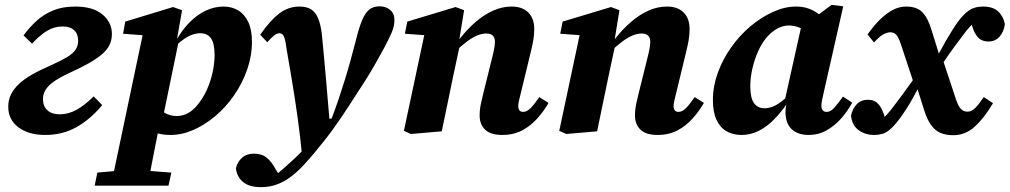

<svg xmlns="http://www.w3.org/2000/svg" viewBox="-20 -541 4160 791"><path d="M166 15Q98 15 56 -16.5Q14 -48 14 -101Q14 -129 25 -151.5Q36 -174 57.5 -194.5Q79 -215 112.5 -234Q146 -253 192 -273Q232 -291 256 -305.5Q280 -320 291 -336Q302 -352 302 -373Q302 -401 285.5 -416.5Q269 -432 238 -432Q203 -432 173 -413.5Q143 -395 112 -361L77 -395Q101 -428 130.5 -455Q160 -482 199 -498Q238 -514 290 -514Q363 -514 402 -481.5Q441 -449 441 -401Q441 -375 430.5 -354.5Q420 -334 398.5 -316Q377 -298 344 -279.5Q311 -261 265 -240Q226 -222 202 -205Q178 -188 167.5 -170.5Q157 -153 157 -133Q157 -103 175.5 -86.5Q194 -70 226 -70Q262 -70 296 -89Q330 -108 366 -144L401 -108Q354 -51 296.5 -18Q239 15 166 15Z M370 224 381 170 495 160H553L686 170L674 224ZM437 224 573 -422 621 -392 487 -402 496 -452 693 -512 730 -499 709 -378 717 -375 648 -41 638 -32Q629 15 620 58.5Q611 102 603.5 143Q596 184 589 224ZM682 15Q647 15 620 5.5Q593 -4 569 -23L608 -120Q632 -92 656 -77.5Q680 -63 708 -63Q725 -63 741.5 -69Q758 -75 773.5 -88Q789 -101 803 -121Q821 -145 835 -177.5Q849 -210 856.5 -246Q864 -282 864 -314Q864 -363 849 -383.5Q834 -404 805 -404Q788 -404 769.5 -397Q751 -390 731.5 -375.5Q712 -361 692 -339L690 -383H711Q733 -421 762.5 -450.5Q792 -480 827.5 -497Q863 -514 901 -514Q935 -514 961.5 -498Q988 -482 1003 -450Q1018 -418 1018 -369Q1018 -311 998.5 -255Q979 -199 945.5 -150Q912 -101 868.5 -64Q825 -27 777.5 -6Q730 15 682 15Z M1055 230Q1007 230 981.5 209Q956 188 952 152Q958 126 977 109Q996 92 1026 92Q1058 92 1078.5 108.5Q1099 125 1116 157L1131 181H1113H1129H1114Q1129 170 1150 151.5Q1171 133 1194.5 111Q1218 89 1237 68Q1264 39 1291.5 10Q1319 -19 1344 -47Q1361 -91 1375 -132.5Q1389 -174 1401.5 -214.5Q1414 -255 1425 -295.5Q1436 -336 1447 -378Q1460 -431 1473 -460.5Q1486 -490 1502.5 -502.5Q1519 -515 1544 -515Q1570 -515 1587.5 -500Q1605 -485 1605 -459Q1605 -433 1593.5 -406.5Q1582 -380 1565 -348Q1547 -315 1526.5 -278.5Q1506 -242 1481 -203Q1467 -182 1452 -158.5Q1437 -135 1420.5 -109.5Q1404 -84 1386.5 -58Q1369 -32 1350 -6Q1331 20 1312.5 43Q1294 66 1274.5 89.5Q1255 113 1232 138Q1209 163 1182.5 184Q1156 205 1124.5 217.5Q1093 230 1055 230ZM1225 105Q1217 21 1206 -57.5Q1195 -136 1183 -208Q1171 -280 1160 -343Q1157 -370 1152.5 -383Q1148 -396 1143 -400Q1138 -404 1131 -404Q1121 -404 1109 -394.5Q1097 -385 1081 -367L1052 -398Q1093 -457 1130.5 -485.5Q1168 -514 1214 -514Q1243 -514 1261.5 -502.5Q1280 -491 1290.5 -466Q1301 -441 1306 -400Q1310 -359 1314 -315.5Q1318 -272 1322 -227.5Q1326 -183 1329.5 -139Q1333 -95 1337 -52H1369Z M1673 11 1644 -2 1734 -425 1783 -392 1648 -402 1658 -452 1857 -512 1892 -499 1870 -364 1875 -358 1847 -227Q1835 -170 1823.5 -113.5Q1812 -57 1800 0ZM2049 15Q2001 15 1978.5 -7Q1956 -29 1956 -65Q1956 -90 1961.5 -115.5Q1967 -141 1973 -164L2006 -297Q2012 -320 2015.5 -338Q2019 -356 2019 -369Q2019 -386 2010 -394.5Q2001 -403 1984 -403Q1966 -403 1946.5 -395Q1927 -387 1904.5 -370.5Q1882 -354 1854 -327L1851 -380H1873Q1905 -421 1940 -451Q1975 -481 2012 -497.5Q2049 -514 2088 -514Q2132 -514 2156.5 -489.5Q2181 -465 2181 -421Q2181 -396 2176.5 -372Q2172 -348 2166 -324L2126 -159Q2122 -142 2118.5 -128Q2115 -114 2115 -104Q2115 -93 2120 -86.5Q2125 -80 2135 -80Q2150 -80 2165 -94.5Q2180 -109 2202 -141L2240 -117Q2221 -84 2194 -53.5Q2167 -23 2131.5 -4Q2096 15 2049 15Z M2313 11 2284 -2 2374 -425 2423 -392 2288 -402 2298 -452 2497 -512 2532 -499 2510 -364 2515 -358 2487 -227Q2475 -170 2463.5 -113.5Q2452 -57 2440 0ZM2689 15Q2641 15 2618.5 -7Q2596 -29 2596 -65Q2596 -90 2601.5 -115.5Q2607 -141 2613 -164L2646 -297Q2652 -320 2655.5 -338Q2659 -356 2659 -369Q2659 -386 2650 -394.5Q2641 -403 2624 -403Q2606 -403 2586.5 -395Q2567 -387 2544.5 -370.5Q2522 -354 2494 -327L2491 -380H2513Q2545 -421 2580 -451Q2615 -481 2652 -497.5Q2689 -514 2728 -514Q2772 -514 2796.5 -489.5Q2821 -465 2821 -421Q2821 -396 2816.5 -372Q2812 -348 2806 -324L2766 -159Q2762 -142 2758.5 -128Q2755 -114 2755 -104Q2755 -93 2760 -86.5Q2765 -80 2775 -80Q2790 -80 2805 -94.5Q2820 -109 2842 -141L2880 -117Q2861 -84 2834 -53.5Q2807 -23 2771.5 -4Q2736 15 2689 15Z M3035 15Q3000 15 2973.5 0Q2947 -15 2932 -47Q2917 -79 2917 -129Q2917 -185 2937 -240.5Q2957 -296 2992 -345.5Q3027 -395 3071.5 -432.5Q3116 -470 3164.5 -492Q3213 -514 3259 -514Q3284 -514 3304 -508Q3324 -502 3341.5 -491Q3359 -480 3376 -464L3319 -399Q3296 -418 3274 -427Q3252 -436 3229 -436Q3216 -436 3201.5 -431.5Q3187 -427 3172.5 -417.5Q3158 -408 3145 -394Q3122 -370 3105.5 -334.5Q3089 -299 3080 -260Q3071 -221 3071 -187Q3071 -137 3086.5 -116Q3102 -95 3129 -95Q3146 -95 3163 -101.5Q3180 -108 3199 -122.5Q3218 -137 3241 -159L3243 -112H3221Q3198 -79 3169.5 -49.5Q3141 -20 3107 -2.5Q3073 15 3035 15ZM3311 15Q3268 15 3242.5 -8Q3217 -31 3216 -77Q3216 -84 3216.5 -90Q3217 -96 3218 -101.5Q3219 -107 3220 -112L3210 -113L3285 -450L3312 -451L3406 -521L3454 -515L3374 -162Q3370 -143 3367 -129.5Q3364 -116 3364 -105Q3364 -93 3369.5 -86.5Q3375 -80 3386 -80Q3401 -80 3415.5 -95.5Q3430 -111 3453 -143L3491 -118Q3472 -83 3445.5 -53Q3419 -23 3385.5 -4Q3352 15 3311 15Z M3908 16Q3876 16 3853.5 6Q3831 -4 3815 -27Q3799 -50 3787 -88L3760 -174L3752 -176L3691 -360Q3682 -387 3672.5 -397.5Q3663 -408 3648 -408Q3635 -408 3618.5 -399Q3602 -390 3581 -366L3554 -399Q3581 -437 3607 -462Q3633 -487 3659 -500.5Q3685 -514 3713 -514Q3758 -514 3781 -489.5Q3804 -465 3818 -416L3849 -317L3858 -314L3919 -130Q3928 -103 3939 -92Q3950 -81 3966 -81Q3982 -81 3997 -95.5Q4012 -110 4033 -141L4071 -116Q4035 -55 3996 -19.5Q3957 16 3908 16ZM3486 -65Q3493 -95 3510.5 -112.5Q3528 -130 3555 -130Q3583 -130 3599 -112Q3615 -94 3626 -56L3635 -31L3599 -45L3617 -51Q3626 -61 3634.5 -70Q3643 -79 3651 -89Q3674 -119 3699.5 -153.5Q3725 -188 3750.5 -224Q3776 -260 3797 -294L3807 -261Q3769 -188 3741 -137.5Q3713 -87 3684 -49Q3661 -18 3639 -1.5Q3617 15 3582 15Q3544 15 3517 -5Q3490 -25 3486 -65ZM3823 -216 3810 -248Q3848 -323 3877 -373Q3906 -423 3927 -452Q3949 -482 3972 -498Q3995 -514 4030 -514Q4070 -514 4091.5 -494.5Q4113 -475 4120 -442Q4116 -411 4098.5 -390.5Q4081 -370 4052 -370Q4025 -370 4009.5 -386.5Q3994 -403 3985 -434L3971 -467L4014 -452L3994 -449Q3986 -442 3977 -432.5Q3968 -423 3961 -414Q3938 -384 3914.5 -352Q3891 -320 3868 -286Q3845 -252 3823 -216Z"/></svg>

Font: Source Serif 4
Style: Bold Italic
Weight: 700
Italic angle: -12°
Designer: Frank Grießhammer
Foundry: Adobe Systems Incorporated
Version: Version 4.004;hotconv 1.0.116;makeotfexe 2.5.65601